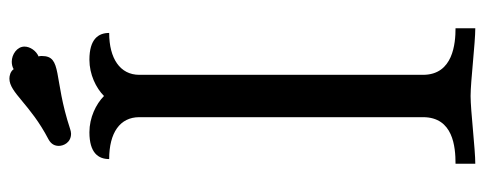

<svg xmlns="http://www.w3.org/2000/svg" viewBox="-331 -699 1030 408"><g transform="rotate(-90 184.0 -495.0)"><path d="M229 -714C229 -755 264 -778 318 -778C318 -801 305 -820 261 -820C230 -820 201 -806 184 -789C167 -806 138 -820 107 -820C63 -820 50 -801 50 -778C106 -778 139 -755 139 -714V-111C139 -47 76 -42 40 -42V0C71 0 153 -10 184 -10C215 -10 297 0 328 0V-42C296 -42 229 -47 229 -111ZM241 -981C236 -988 227 -990 221 -990C191 -990 167 -946 92 -907C81 -901 78 -893 78 -885C78 -875 85 -859 104 -859C107 -859 111 -860 114 -861C223 -897 269 -877 269 -921C269 -923 269 -926 268 -928C280 -933 289 -946 289 -958C289 -974 272 -985 257 -985C252 -985 246 -984 241 -981Z"/></g></svg>

Font: Milonga
Style: Regular
Weight: 400
Designer: Pablo Impallari, Brenda Gallo, Rodrigo Fuenzalida
Foundry: Pablo Impallari, Brenda Gallo, Rodrigo Fuenzalida
Version: Version 1.000